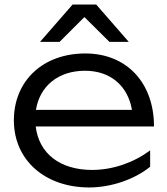

<svg xmlns="http://www.w3.org/2000/svg" viewBox="-20 -811 736 844"><path d="M372 13C468 13 571 -22 640 -78V-150C569 -97 477 -64 385 -64C244 -64 151 -136 137 -255H657C657 -447 537 -576 355 -576C170 -576 41 -457 41 -282C41 -107 178 13 372 13ZM156 -627H242L351 -736L461 -627H546L403 -791H299ZM354 -500C465 -500 542 -434 560 -328H138C155 -433 236 -500 354 -500Z"/></svg>

Font: Bounded Light
Style: Regular
Weight: 300
Designer: Vlad Churkin
Version: Version 3.0